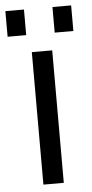

<svg xmlns="http://www.w3.org/2000/svg" viewBox="-78 -742 370 774"><g transform="rotate(-5 107.0 -355.0)"><path d="M240.2 -606.4H164.6V-710H240.2ZM49.3 -606.4H-25.9V-710H49.3ZM148.4 -536.1V0H65.9V-536.1Z"/></g></svg>

Font: Oxygen
Style: Regular
Weight: 400
Designer: Vernon Adams
Foundry: Vernon Adams
Version: Version Release 0.2.3 webfont; ttfautohint (v0.93.3-1d66) -l